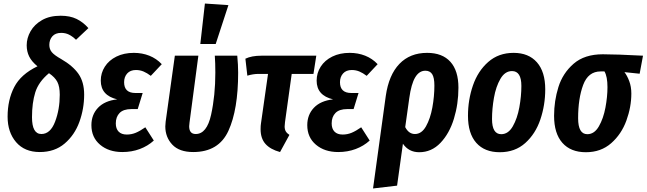

<svg xmlns="http://www.w3.org/2000/svg" viewBox="-20 -845 3657 1086"><path d="M480 -686 410 -620Q389 -640 369.5 -649.5Q350 -659 326 -659Q293 -659 276 -639.5Q259 -620 259 -591Q259 -567 273 -550Q287 -533 326 -511Q392 -473 424 -427Q456 -381 456 -310Q456 -230 429 -155.5Q402 -81 345.5 -33Q289 15 205 15Q119 15 71 -41Q23 -97 23 -185Q23 -280 60.5 -352.5Q98 -425 192 -470Q159 -497 145 -525.5Q131 -554 131 -589Q131 -630 153 -668.5Q175 -707 218 -731.5Q261 -756 323 -756Q376 -756 413 -738Q450 -720 480 -686ZM161 -182Q161 -87 214 -87Q265 -87 291.5 -156.5Q318 -226 318 -309Q318 -355 304.5 -381.5Q291 -408 257 -431Q198 -382 179.5 -322.5Q161 -263 161 -182Z M497 -137Q497 -196 534.5 -235.5Q572 -275 643 -283Q550 -305 550 -389Q550 -432 573 -468Q596 -504 638.5 -525Q681 -546 737 -546Q784 -546 824.5 -530Q865 -514 895 -482L833 -416Q812 -432 792 -440.5Q772 -449 749 -449Q717 -449 699.5 -429.5Q682 -410 682 -380Q682 -319 746 -319H787L759 -228H723Q678 -228 656.5 -206Q635 -184 635 -147Q635 -117 651 -100.5Q667 -84 697 -84Q724 -84 748 -94Q772 -104 802 -125L850 -50Q816 -19 770.5 -2Q725 15 672 15Q595 15 546 -26.5Q497 -68 497 -137Z M1327 -434Q1327 -225 1272 -105Q1217 15 1073 15Q994 15 954.5 -27Q915 -69 915 -130Q915 -139 917 -157L969 -530H1102L1052 -152Q1050 -138 1050 -131Q1050 -87 1087 -87Q1150 -87 1174 -196Q1198 -305 1198 -434Q1198 -490 1195 -530H1322Q1327 -477 1327 -434ZM1272 -816 1200 -596H1113L1139 -825Z M1592 -154Q1590 -136 1590 -130Q1590 -113 1596.5 -102Q1603 -91 1617 -82L1564 15Q1509 0 1481.5 -31Q1454 -62 1454 -114Q1454 -135 1456 -146L1496 -427H1443Q1412 -427 1379 -417L1368 -513Q1403 -530 1459 -530H1769L1753 -427H1630Z M1718 -137Q1718 -196 1755.5 -235.5Q1793 -275 1864 -283Q1771 -305 1771 -389Q1771 -432 1794 -468Q1817 -504 1859.5 -525Q1902 -546 1958 -546Q2005 -546 2045.5 -530Q2086 -514 2116 -482L2054 -416Q2033 -432 2013 -440.5Q1993 -449 1970 -449Q1938 -449 1920.5 -429.5Q1903 -410 1903 -380Q1903 -319 1967 -319H2008L1980 -228H1944Q1899 -228 1877.5 -206Q1856 -184 1856 -147Q1856 -117 1872 -100.5Q1888 -84 1918 -84Q1945 -84 1969 -94Q1993 -104 2023 -125L2071 -50Q2037 -19 1991.5 -2Q1946 15 1893 15Q1816 15 1767 -26.5Q1718 -68 1718 -137Z M2573 -349Q2573 -257 2547.5 -173.5Q2522 -90 2471.5 -37Q2421 16 2351 16Q2292 16 2259 -32L2226 205L2090 221L2162 -302Q2179 -421 2239 -483.5Q2299 -546 2396 -546Q2482 -546 2527.5 -495.5Q2573 -445 2573 -349ZM2437 -361Q2437 -406 2424.5 -425.5Q2412 -445 2386 -445Q2351 -445 2328.5 -407.5Q2306 -370 2295 -290L2272 -126Q2292 -87 2327 -87Q2365 -87 2389.5 -130.5Q2414 -174 2425.5 -237Q2437 -300 2437 -361Z M2627 -190Q2627 -280 2655 -361.5Q2683 -443 2741.5 -494.5Q2800 -546 2885 -546Q2970 -546 3017 -492.5Q3064 -439 3064 -340Q3064 -251 3036.5 -169.5Q3009 -88 2951 -36Q2893 16 2807 16Q2721 16 2674 -37Q2627 -90 2627 -190ZM2929 -359Q2929 -443 2876 -443Q2836 -443 2810.5 -399Q2785 -355 2774 -292.5Q2763 -230 2763 -172Q2763 -86 2815 -86Q2855 -86 2880.5 -130.5Q2906 -175 2917.5 -238Q2929 -301 2929 -359Z M3114 -190Q3114 -274 3138.5 -352.5Q3163 -431 3224.5 -484.5Q3286 -538 3390 -538Q3465 -538 3617 -530L3598 -428L3512 -437Q3527 -418 3539 -386.5Q3551 -355 3551 -316Q3551 -240 3523 -163Q3495 -86 3437 -35Q3379 16 3294 16Q3208 16 3161 -37Q3114 -90 3114 -190ZM3416 -352Q3416 -412 3399 -441H3377Q3307 -441 3278.5 -364.5Q3250 -288 3250 -176Q3250 -86 3302 -86Q3342 -86 3367.5 -130.5Q3393 -175 3404.5 -236.5Q3416 -298 3416 -352Z"/></svg>

Font: Fira Sans Compressed SemiBold
Style: Italic
Weight: 600
Width: 1
Italic angle: -8°
Designer: bBox Type GmbH & Carrois Corporate GbR & Edenspiekermann AG
Foundry: bBox Type GmbH & Carrois Corporate GbR & Edenspiekermann AG
Version: Version 4.301